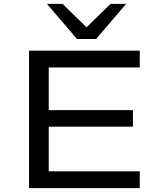

<svg xmlns="http://www.w3.org/2000/svg" viewBox="-20 -965 826 985"><path d="M129 0V-705H697V-619H230V-400H662V-315H230V-86H697V0ZM375 -765 221 -945H301L424 -825L547 -945H627L473 -765Z"/></svg>

Font: Nunito Sans 7pt Expanded
Style: Regular
Weight: 400
Width: 7
Designer: Vernon Adams
Foundry: Vernon Adams
Version: Version 3.101;gftools[0.9.27]